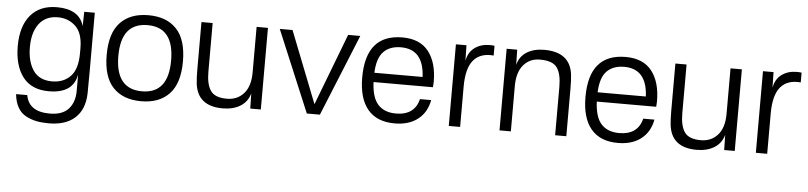

<svg xmlns="http://www.w3.org/2000/svg" viewBox="-44 -771 5112 1214"><g transform="rotate(5 2512.0 -164.0)"><path d="M517 -142Q517 -38 516 -5Q513 96 454 150Q395 204 288 204Q243 204 208.5 197Q174 190 142 173Q110 156 90.5 122Q71 88 66 38H137Q155 142 288 142Q369 142 407.5 99Q446 56 446 -16V-120Q425 2 270 2Q160 2 105 -70Q50 -142 50 -266Q50 -392 109 -462Q168 -532 276 -532Q418 -532 448 -427L450 -518H517ZM127 -266Q127 -174 165.5 -118Q204 -62 285 -62Q358 -62 402 -108Q446 -154 446 -254V-286Q446 -382 400 -425.5Q354 -469 288 -469Q210 -469 168.5 -414.5Q127 -360 127 -266Z M857 -49Q1024 -49 1024 -259Q1024 -469 857 -469Q689 -469 689 -259Q689 -49 857 -49ZM1099 -259Q1099 -121 1035.5 -53.5Q972 14 857 14Q742 14 678.5 -53Q615 -120 615 -259Q615 -398 678.5 -465Q742 -532 857 -532Q972 -532 1035.5 -465Q1099 -398 1099 -259Z M1375 14Q1215 14 1198 -128Q1194 -164 1194 -218V-518H1265V-208Q1265 -129 1292.5 -89Q1320 -49 1396 -49Q1462 -49 1503 -95Q1544 -141 1544 -229V-518H1616V0H1549L1547 -96Q1532 -42 1486.5 -14Q1441 14 1375 14Z M2202 -518 1991 0H1908L1691 -518H1772L1951 -63L2125 -518Z M2469 -532Q2580 -532 2635 -462Q2690 -392 2690 -269Q2690 -263 2688 -235H2311Q2315 -137 2355 -93Q2395 -49 2469 -49Q2587 -49 2613 -153H2684Q2669 -73 2612 -29.5Q2555 14 2466 14Q2353 14 2295 -55.5Q2237 -125 2237 -258Q2237 -532 2469 -532ZM2311 -294H2617Q2609 -469 2465 -469Q2395 -469 2355 -428.5Q2315 -388 2311 -294Z M3021 -532Q3044 -532 3053 -530V-468Q2969 -476 2925 -424.5Q2881 -373 2881 -256V0H2809V-518H2876L2878 -419Q2888 -475 2927.5 -503.5Q2967 -532 3021 -532Z M3369 -532Q3534 -532 3551 -390Q3555 -354 3555 -300V0H3484V-308Q3484 -388 3456.5 -428Q3429 -468 3349 -468Q3284 -469 3243.5 -422.5Q3203 -376 3203 -287V0H3131V-518H3198L3200 -422Q3214 -477 3259 -504.5Q3304 -532 3369 -532Z M3886 -532Q3997 -532 4052 -462Q4107 -392 4107 -269Q4107 -263 4105 -235H3728Q3732 -137 3772 -93Q3812 -49 3886 -49Q4004 -49 4030 -153H4101Q4086 -73 4029 -29.5Q3972 14 3883 14Q3770 14 3712 -55.5Q3654 -125 3654 -258Q3654 -532 3886 -532ZM3728 -294H4034Q4026 -469 3882 -469Q3812 -469 3772 -428.5Q3732 -388 3728 -294Z M4383 14Q4223 14 4206 -128Q4202 -164 4202 -218V-518H4273V-208Q4273 -129 4300.5 -89Q4328 -49 4404 -49Q4470 -49 4511 -95Q4552 -141 4552 -229V-518H4624V0H4557L4555 -96Q4540 -42 4494.5 -14Q4449 14 4383 14Z M4970 -532Q4993 -532 5002 -530V-468Q4918 -476 4874 -424.5Q4830 -373 4830 -256V0H4758V-518H4825L4827 -419Q4837 -475 4876.5 -503.5Q4916 -532 4970 -532Z"/></g></svg>

Font: Nacelle Light
Style: Regular
Weight: 300
Designer: Sora Sagano
Foundry: Sora Sagano
Version: Version 1.000;FEAKit 1.0